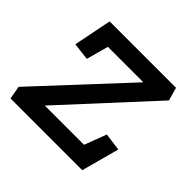

<svg xmlns="http://www.w3.org/2000/svg" viewBox="-121 -568 689 689"><g transform="rotate(45 224.0 -223.5)"><path d="M13 0 4 -50 309 -378H129L106 -294L40 -302L69 -447H406L420 -397L118 -69H317L349 -153L416 -144L377 0Z"/></g></svg>

Font: Zilla Slab Medium
Style: Regular
Weight: 500
Designer: Typotheque.com
Foundry: Typotheque type foundry
Version: Version 1.1; 2017